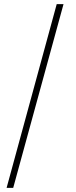

<svg xmlns="http://www.w3.org/2000/svg" viewBox="-20 -760 370 931"><path d="M44 151H12L255 -740H288Z"/></svg>

Font: IBM Plex Sans ExtraLight
Style: Regular
Weight: 250
Designer: Mike Abbink, Paul van der Laan, Pieter van Rosmalen
Foundry: Bold Monday
Version: Version 3.201